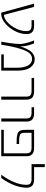

<svg xmlns="http://www.w3.org/2000/svg" viewBox="1136 -1866 730 3042"><g transform="rotate(90 1501.0 -345.0)"><path d="M222 -43Q269 -43 328 -94.5Q387 -146 430 -230Q473 -314 473 -396Q473 -442 452 -461Q431 -480 382 -480H300V-520H390Q520 -520 520 -402Q520 -307 469.5 -212Q419 -117 345.5 -58.5Q272 0 206 0H180L38 -520H89L215 -43Z M842 0V-40H1053V-252Q1053 -365 1016 -426.5Q979 -488 915 -488Q862 -488 825.5 -450Q789 -412 754 -303.5Q719 -195 688 0H641Q657 -97 663 -135.5Q669 -174 673.5 -230.5Q678 -287 677.5 -304Q677 -321 668.5 -365Q660 -409 651.5 -434Q643 -459 621 -520H668Q694 -449 704.5 -404Q715 -359 714 -307L716 -306Q755 -425 803 -477.5Q851 -530 918 -530Q999 -530 1049 -461Q1099 -392 1099 -255V0Z M1215 -480V-520H1430Q1559 -520 1559 -402V0H1511V-398Q1511 -442 1490 -461Q1469 -480 1420 -480Z M1680 -480V-520H1777Q1906 -520 1906 -402V0H1857V-398Q1857 -442 1836 -461Q1815 -480 1766 -480Z M2326 -520Q2455 -520 2455 -402V0H2037V-40H2409V-398Q2409 -442 2388 -461Q2367 -480 2318 -480H2084V-398Q2084 -367 2085 -352Q2086 -337 2092.5 -321.5Q2099 -306 2108 -300.5Q2117 -295 2140 -289.5Q2163 -284 2189 -283.5Q2215 -283 2262 -283V-243Q2209 -243 2176 -245Q2143 -247 2115.5 -253.5Q2088 -260 2074.5 -269.5Q2061 -279 2051.5 -298Q2042 -317 2039.5 -339.5Q2037 -362 2037 -398V-520Z M2825 -520Q2954 -520 2954 -402Q2954 -219 2801 0H2749Q2908 -220 2908 -399Q2908 -442 2887 -461Q2866 -480 2817 -480H2581V-690H2628V-520Z"/></g></svg>

Font: M PLUS 1p Light
Style: Regular
Weight: 300
Version: Version 1.061